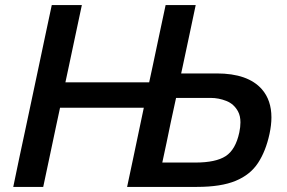

<svg xmlns="http://www.w3.org/2000/svg" viewBox="-20 -733 1124 753"><path d="M32 0Q44 -58.5 55.5 -113Q67 -167.5 81.5 -234.5L132 -472.5Q146.5 -541.5 158.5 -598Q170.5 -654.5 183 -713H301Q288.5 -654.5 276.5 -598Q264.5 -541.5 250 -473L236.5 -410H565L578.5 -472.5Q593 -541.5 605 -598Q617 -654.5 629.5 -713H747.5Q734.5 -652.5 723 -597Q711 -541 696.5 -472.5L690.5 -445H830Q952.5 -445 1007 -383Q1044.5 -340 1044.5 -272.5Q1044.5 -243 1037 -208Q1022.5 -140.5 992 -94Q961.5 -47.5 904.2 -23.8Q847 0 752.5 0H478.5Q491 -58.5 502.5 -113Q514 -167.5 528 -234.5L544 -310.5H215.5L199.5 -236Q185 -167.5 173.5 -113Q162 -58.5 149.5 0ZM616.5 -95.5H746Q826.5 -95.5 865.2 -120.8Q904 -146 918.5 -213.5Q923 -235 923 -253Q923 -278.5 913.5 -296Q897.5 -325.5 867.5 -337.2Q837.5 -349 806.5 -349H670.5L650 -254.5Q640.5 -210 633 -172.5Q625 -135 616.5 -95.5Z"/></svg>

Font: Heraclito Medium
Style: Italic
Weight: 500
Italic angle: -12°
Designer: Kostas Bartsokas (font) & Cristiano Sobral (main changes)
Foundry: Kostas Bartsokas (font) & Cristiano Sobral (main changes)
Version: Version 1.00;July 8, 2020;FontCreator 13.0.0.2655 64-bit